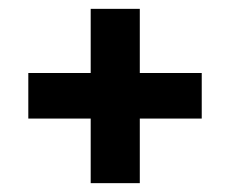

<svg xmlns="http://www.w3.org/2000/svg" viewBox="-20 -546 522 434"><path d="M436 -381V-278H296V-132H185V-278H44V-381H185V-526H296V-381Z"/></svg>

Font: Khand Semibold
Style: Regular
Weight: 600
Designer: Devanagari: Sanchit Sawaria, Jyotish Sonowal; Latin: Satya Rajpurohit
Foundry: Indian Type Foundry
Version: Version 1.100;PS 1.0;hotconv 1.0.78;makeotf.lib2.5.61930; tt